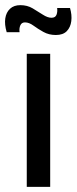

<svg xmlns="http://www.w3.org/2000/svg" viewBox="-27 -726 298 746"><path d="M77 0V-517H168V0ZM190 -590Q163 -590 141.5 -602Q120 -614 103 -626.5Q86 -639 70 -639Q57 -639 52 -627.5Q47 -616 49 -601H-1Q-10 -631 -6.5 -654.5Q-3 -678 12 -692Q27 -706 52 -706Q79 -706 100 -693.5Q121 -681 139.5 -669Q158 -657 173 -657Q188 -657 192.5 -668.5Q197 -680 195 -695H245Q253 -668 250 -644Q247 -620 232.5 -605Q218 -590 190 -590Z"/></svg>

Font: Bricolage Grotesque 20pt
Style: Regular
Weight: 400
Version: Version 1.001;gftools[0.9.33.dev8+g029e19f]